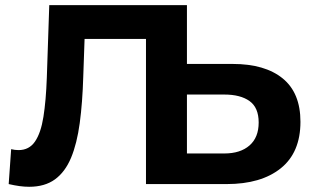

<svg xmlns="http://www.w3.org/2000/svg" viewBox="-20 -720 1225 751"><path d="M94.1 10.6Q75.7 10.6 56.1 7.9Q36.6 5.2 14 0L23.6 -136.5Q38.2 -132.9 52.6 -132.9Q94 -132.9 116.9 -166.4Q139.9 -199.9 149.9 -263.2Q159.9 -326.4 163.1 -415.5L172.7 -700H711.2V0H551V-605L587.5 -567.7H278.8L312.2 -606.8L305.7 -421.5Q302.7 -318.7 291.9 -238.6Q281.1 -158.5 258 -103Q234.8 -47.4 195 -18.4Q155.2 10.6 94.1 10.6ZM551 0V-700H711.2V-469.9H890Q1016.2 -469.9 1085.7 -413.3Q1155.2 -356.7 1155.2 -243.7Q1155.2 -123.6 1078.3 -61.8Q1001.4 0 866.6 0ZM711.2 -119.7H857.3Q920 -119.7 955.9 -151Q991.8 -182.2 991.8 -240.9Q991.8 -299.1 956.2 -324.6Q920.6 -350.2 857.3 -350.2H711.2Z"/></svg>

Font: Montserrat Thin
Style: Regular
Weight: 100
Designer: Julieta Ulanovsky
Foundry: Julieta Ulanovsky
Version: Version 9.000